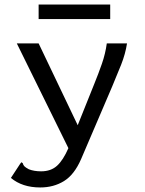

<svg xmlns="http://www.w3.org/2000/svg" viewBox="-20 -651 640 845"><path d="M157 174Q78 174 28 132L68 71L74 63L80 67Q82 75 87 80.5Q92 86 107 94Q130 103 161 103Q204 103 231 78.5Q258 54 281 1L54 -460H150L322 -100L395 -282Q413 -326 428.5 -370.5Q444 -415 450 -460H539Q532 -414 513 -366Q494 -318 474 -271L337 49Q307 118 261.5 146Q216 174 157 174ZM150 -567V-631H465V-567Z"/></svg>

Font: Inconsolata Expanded Medium
Style: Regular
Weight: 500
Width: 7
Monospace: yes
Designer: Raph Levien, Cyreal, Brenton Simpson
Foundry: Raph Levien, Cyreal, Google
Version: Version 3.001; ttfautohint (v1.8.2.53-6de2)